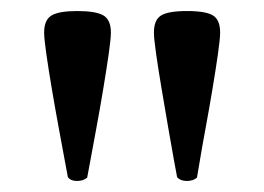

<svg xmlns="http://www.w3.org/2000/svg" viewBox="-20 -779 479 348"><path d="M138 -457Q131 -451 119.5 -451Q108 -451 103 -458Q102 -463 97.5 -487.5Q93 -512 86.5 -547Q80 -582 74 -617.5Q68 -653 64 -681Q60 -709 60 -720Q60 -743 73.5 -751Q87 -759 120 -759Q154 -759 167.5 -751Q181 -743 181 -720Q181 -709 177 -681Q173 -653 167 -617Q161 -581 154.5 -546Q148 -511 143.5 -486.5Q139 -462 138 -457ZM337 -457Q330 -451 318.5 -451Q307 -451 301 -458Q300 -463 295.5 -487.5Q291 -512 285 -547Q279 -582 273 -617.5Q267 -653 263 -681Q259 -709 259 -720Q259 -743 272 -751Q285 -759 319 -759Q353 -759 366 -751Q379 -743 379 -720Q379 -709 375 -681Q371 -653 365 -617Q359 -581 352.5 -546Q346 -511 342 -486.5Q338 -462 337 -457Z"/></svg>

Font: Zen Antique Soft
Style: Regular
Weight: 400
Designer: Yoshimichi Ohira
Foundry: Positype
Version: Version 1.001